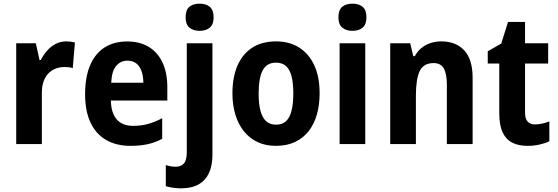

<svg xmlns="http://www.w3.org/2000/svg" viewBox="-20 -781 3023 1041"><path d="M338.4 -556.6Q349.6 -556.6 362.1 -555.2Q374.5 -553.7 386.2 -550.8L374.5 -411.6Q366.2 -415 353.8 -416.3Q341.3 -417.5 329.6 -417.5Q303.7 -417.5 281.5 -408.9Q259.3 -400.4 242.4 -383.1Q225.6 -365.7 216.3 -339.6Q207 -313.5 207 -278.3V0H67.9V-546.4H174.3L194.3 -455.6H201.2Q214.8 -482.4 234.9 -505.6Q254.9 -528.8 281.2 -542.7Q307.6 -556.6 338.4 -556.6Z M669.4 -556.2Q738.3 -556.2 786.9 -526.6Q835.4 -497.1 861.3 -441.7Q887.2 -386.2 887.2 -308.6V-235.8H581.1Q582.5 -168.5 613 -133.5Q643.6 -98.6 701.2 -98.6Q744.6 -98.6 781.7 -108.6Q818.8 -118.7 859.4 -140.1V-28.3Q822.8 -8.8 782.2 0.5Q741.7 9.8 688.5 9.8Q609.9 9.8 554.7 -22.5Q499.5 -54.7 470.5 -116.9Q441.4 -179.2 441.4 -269.5Q441.4 -363.8 468.8 -427.5Q496.1 -491.2 547.1 -523.7Q598.1 -556.2 669.4 -556.2ZM671.4 -452.1Q633.8 -452.1 609.9 -423.8Q585.9 -395.5 583 -332.5H757.3Q756.8 -368.7 747.3 -395.5Q737.8 -422.4 718.8 -437.3Q699.7 -452.1 671.4 -452.1Z M962.9 240.2Q941.4 240.2 918.9 237.1Q896.5 233.9 878.9 228.5V113.8Q893.1 118.7 906.2 120.8Q919.4 123 934.6 123Q960.9 123 976.8 105.5Q992.7 87.9 992.7 44.4V-546.4H1131.8V59.1Q1131.8 114.7 1113.8 155.3Q1095.7 195.8 1058.3 217.8Q1021 239.7 962.9 240.2ZM986.3 -687Q986.3 -727.1 1006.8 -744.1Q1027.3 -761.2 1062.5 -761.2Q1097.2 -761.2 1117.7 -743.9Q1138.2 -726.6 1138.2 -687Q1138.2 -648.4 1117.4 -631.1Q1096.7 -613.8 1062.5 -613.8Q1028.3 -613.8 1007.3 -631.1Q986.3 -648.4 986.3 -687Z M1712.9 -274.4Q1712.9 -211.9 1698 -159.9Q1683.1 -107.9 1653.3 -69.8Q1623.5 -31.7 1579.1 -11Q1534.7 9.8 1475.6 9.8Q1419.9 9.8 1376.5 -10.7Q1333 -31.2 1302.5 -69.1Q1272 -106.9 1256.1 -159.2Q1240.2 -211.4 1240.2 -274.4Q1240.2 -361.3 1267.3 -424.6Q1294.4 -487.8 1347.2 -522.2Q1399.9 -556.6 1478 -556.6Q1547.9 -556.6 1600.8 -523.9Q1653.8 -491.2 1683.3 -428.5Q1712.9 -365.7 1712.9 -274.4ZM1382.3 -273.4Q1382.3 -218.3 1392.1 -180.7Q1401.9 -143.1 1422.9 -124Q1443.8 -105 1477.1 -105Q1510.3 -105 1530.8 -124Q1551.3 -143.1 1560.8 -180.9Q1570.3 -218.8 1570.3 -274.4Q1570.3 -330.6 1560.8 -367.4Q1551.3 -404.3 1530.5 -422.9Q1509.8 -441.4 1476.6 -441.4Q1426.8 -441.4 1404.5 -399.9Q1382.3 -358.4 1382.3 -273.4Z M1960.4 -546.4V0H1821.3V-546.4ZM1891.1 -761.2Q1925.8 -761.2 1946.3 -743.9Q1966.8 -726.6 1966.8 -687Q1966.8 -648.4 1946 -631.1Q1925.3 -613.8 1891.1 -613.8Q1856.9 -613.8 1835.9 -631.1Q1814.9 -648.4 1814.9 -687Q1814.9 -727.1 1835.4 -744.1Q1856 -761.2 1891.1 -761.2Z M2373.5 -556.6Q2451.7 -556.6 2497.1 -507.8Q2542.5 -459 2542.5 -358.9V0H2402.8V-321.8Q2402.8 -379.9 2386.5 -409.4Q2370.1 -439 2331.1 -439Q2276.4 -439 2255.6 -395.8Q2234.9 -352.5 2234.9 -260.3V0H2095.7V-546.4H2204.1L2220.7 -476.6H2229Q2244.1 -503.9 2265.9 -521.5Q2287.6 -539.1 2315.2 -547.9Q2342.8 -556.6 2373.5 -556.6Z M2880.9 -106.4Q2899.9 -106.4 2919.2 -110.8Q2938.5 -115.2 2958.5 -122.6V-15.1Q2935.5 -3.9 2905 2.9Q2874.5 9.8 2839.4 9.8Q2791.5 9.8 2757.3 -7.6Q2723.1 -24.9 2705.1 -63.7Q2687 -102.5 2687 -167V-436.5H2624.5V-502.9L2697.8 -544.9L2734.4 -662.1H2826.7V-546.4H2952.1V-436.5H2826.7V-169.4Q2826.7 -137.7 2840.6 -122.1Q2854.5 -106.4 2880.9 -106.4Z"/></svg>

Font: Open Sans SemiCondensed
Style: Bold
Weight: 700
Width: 4
Designer: Monotype Design Team
Foundry: Monotype Imaging Inc.
Version: Version 3.003